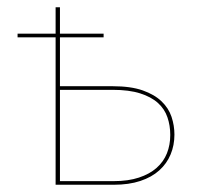

<svg xmlns="http://www.w3.org/2000/svg" viewBox="-20 -510 546 530"><path d="M294 -10Q334 -10 363.5 -19.8Q393 -29.5 412.2 -46.5Q431.5 -63.5 440.8 -86.8Q450 -110 450 -137.5Q450 -163.5 442.2 -186.2Q434.5 -209 416 -225.8Q397.5 -242.5 367 -252.2Q336.5 -262 291 -262H145.5V-10ZM291 -272Q341 -272 373.8 -260.5Q406.5 -249 426 -230.2Q445.5 -211.5 453.5 -187.5Q461.5 -163.5 461.5 -138.5Q461.5 -109 451 -83.8Q440.5 -58.5 419.8 -39.8Q399 -21 367.5 -10.5Q336 0 294 0H133.5V-407H28.5V-417H133.5V-490H145.5V-417H266V-407H145.5V-272Z"/></svg>

Font: Lato 2
Style: Regular
Weight: 100
Designer: Lukasz Dziedzic with Adam Twardoch and Botio Nikoltchev
Foundry: tyPoland Lukasz Dziedzic
Version: Version 2.015; 2015-08-06; http://www.latofonts.com/